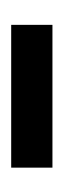

<svg xmlns="http://www.w3.org/2000/svg" viewBox="97 -448 115 350"><g transform="rotate(-90 155.0 -272.5)"><path d="M24.9 -234.9V-310.1H285.2V-234.9Z"/></g></svg>

Font: Noto Serif Khmer
Style: Regular
Weight: 300
Designer: Danh Hong
Foundry: Danh Hong
Version: Version 1.00 June 24, 2012, initial release